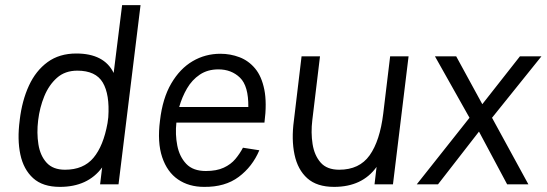

<svg xmlns="http://www.w3.org/2000/svg" viewBox="-20 -720 2135 750"><path d="M278 -511Q387 -511 424 -435L457 -700H529L443 0H371L379 -66Q323 10 214 10Q147 10 109.5 -24Q72 -58 59.5 -116.5Q47 -175 57 -250V-251Q66 -327 93 -385.5Q120 -444 166 -477.5Q212 -511 278 -511ZM282 -444Q234 -444 202.5 -416Q171 -388 153 -344Q135 -300 129 -250Q123 -201 130 -156.5Q137 -112 162 -84.5Q187 -57 234 -57Q306 -57 345 -103.5Q384 -150 400 -239L403 -262Q409 -351 381.5 -397.5Q354 -444 282 -444Z M929 -143 993 -133Q966 -69 912.5 -29Q859 11 777 10Q718 10 675.5 -19Q633 -48 613.5 -106Q594 -164 605 -249Q615 -336 649 -394Q683 -452 732.5 -481Q782 -510 841 -510Q880 -510 915.5 -496.5Q951 -483 976.5 -452.5Q1002 -422 1012.5 -370Q1023 -318 1013 -241H669Q664 -195 672.5 -151.5Q681 -108 707.5 -80Q734 -52 784 -52Q826 -52 854 -65Q882 -78 899.5 -99Q917 -120 929 -143ZM833 -449Q791 -449 760.5 -428.5Q730 -408 710.5 -374.5Q691 -341 680 -302H950Q951 -384 917.5 -416.5Q884 -449 833 -449Z M1200 -251Q1194 -202 1201 -157.5Q1208 -113 1232.5 -85Q1257 -57 1305 -57Q1384 -57 1424 -113.5Q1464 -170 1477 -276L1504 -500H1576L1515 0H1443L1451 -68Q1395 10 1285 10Q1218 10 1180.5 -23.5Q1143 -57 1130.5 -116Q1118 -175 1128 -249L1158 -500H1230Z M1608 0 1814 -260 1679 -500H1762L1864 -313L2011 -500H2095L1902 -260L2044 0H1961L1851 -206L1691 0Z"/></svg>

Font: Haskoy
Style: Italic
Weight: 400
Designer: Ertekin Erdin
Foundry: Ertekin Erdin
Version: Version 2.000; ttfautohint (v1.8.4.7-5d5b)